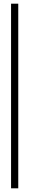

<svg xmlns="http://www.w3.org/2000/svg" viewBox="-20 -780 159 1041"><path d="M40 241V-760H79V241Z"/></svg>

Font: Noto Serif Tibetan ExtraLight
Style: Regular
Weight: 200
Designer: Monotype Design Team
Foundry: Monotype Imaging Inc.
Version: Version 2.103; ttfautohint (v1.8.4.7-5d5b)